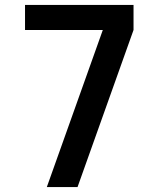

<svg xmlns="http://www.w3.org/2000/svg" viewBox="-20 -755 640 775"><path d="M169 0 395 -634H81V-735H519V-634L293 0Z"/></svg>

Font: Iosevka SS04 Extended
Style: Bold
Weight: 700
Width: 7
Monospace: yes
Designer: Belleve Invis
Foundry: Belleve Invis
Version: Version 19.0.0; ttfautohint (v1.8.4)